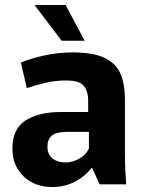

<svg xmlns="http://www.w3.org/2000/svg" viewBox="-20 -742 582 773"><path d="M191 11Q119 11 74.5 -32.5Q30 -76 30 -143Q30 -224 83.5 -257.5Q137 -291 224 -291H335V-339Q335 -373 318 -395.5Q301 -418 245 -418Q202 -418 160.5 -408Q119 -398 88 -387L64 -490Q101 -506 157.5 -518.5Q214 -531 271 -531Q356 -531 402 -508.5Q448 -486 465.5 -444Q483 -402 483 -343V-123Q483 -92 484.5 -58Q486 -24 488 0H381L351 -66H349Q319 -29 278.5 -9Q238 11 191 11ZM243 -88Q272 -88 299.5 -103.5Q327 -119 338 -144V-211H248Q231 -211 213.5 -207.5Q196 -204 183.5 -191Q171 -178 171 -151Q171 -121 191 -104.5Q211 -88 243 -88ZM228 -578 119 -722H244L321 -578Z"/></svg>

Font: Murecho SemiBold
Style: Regular
Weight: 600
Designer: Neil Summerour
Foundry: Positype
Version: Version 1.010; ttfautohint (v1.8.3)